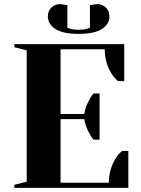

<svg xmlns="http://www.w3.org/2000/svg" viewBox="-20 -915 685 935"><path d="M50 -15 110 -30V-670L50 -685V-700H585V-520H555Q536 -535 522 -558Q490 -612 490 -675H275V-360H390Q397 -398 416 -431Q424 -446 435 -460H465V-235H435Q424 -249 416 -264Q397 -297 390 -335H275V-25H510Q510 -88 542 -142Q556 -165 575 -180H605V0H50ZM213 -835Q213 -861 230 -878Q247 -895 273 -895Q275 -895 296 -892L308 -890V-780Q309 -780 322.5 -775Q336 -770 363 -770Q390 -770 403.5 -775Q417 -780 418 -780V-890L430 -892Q451 -895 453 -895Q479 -895 496 -878Q513 -861 513 -835Q513 -798 476.5 -774Q440 -750 363 -750Q286 -750 249.5 -774Q213 -798 213 -835Z"/></svg>

Font: Yeseva One
Style: Regular
Weight: 400
Designer: Jovanny Lemonad
Foundry: Jovanny Lemonad
Version: Version 2.000